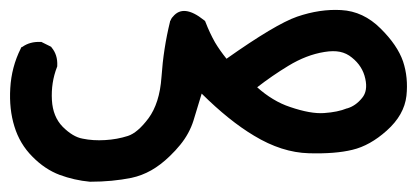

<svg xmlns="http://www.w3.org/2000/svg" viewBox="-24 -90 836 385"><path d="M156.2 274.4Q125 271.5 95.7 260.7Q65.9 249.5 41 224.1Q15.6 198.7 4.9 163.6Q-5.9 128.9 -3.4 86.9Q-1 44.4 17.6 7.3L18.6 4.9L21 3.9Q36.1 -6.8 57.1 -5.9H59.1L61 -4.9L76.7 2.9L78.6 3.9L79.6 5.4Q91.8 20 90.8 41.5V43L90.3 44.4Q78.1 75.7 80.1 110.8Q82 144 101.6 164.1Q122.1 184.6 141.6 188Q162.6 192.4 186.8 190.9Q210.9 189.5 232.4 182.6Q252 176.3 273.9 147Q284.7 132.3 291.3 111.8Q297.9 91.3 299.8 64.5Q303.7 7.3 316.9 -46.4V-47.4L317.4 -47.9Q318.4 -50.3 319.6 -52.5Q320.8 -54.7 322.8 -56.6Q343.8 -82.5 384.8 -49.8L387.2 -47.9L388.2 -45.4Q396.5 -23.9 407.2 -4.9Q416.5 10.7 430.2 27.8Q528.3 -41.5 571.8 -56.6Q617.7 -72.3 660.2 -69.8Q704.6 -67.4 739.3 -32.7Q772.9 0.5 784.2 33.2Q794.9 65.4 791 102.1Q786.6 140.6 751.5 171.9Q717.8 202.1 682.6 210.4Q648.4 218.8 595.2 217.3Q541 215.8 485.4 182.1Q435.5 152.3 380.4 97.7Q372.1 125.5 363.8 152.3Q359.9 164.6 353.3 176.8Q346.7 189 337.4 200.4Q328.1 211.9 316.4 223.1Q298.3 240.7 279.3 251.5Q260.3 262.2 239.7 266.6Q201.2 274.4 157.2 274.4H156.7ZM671.9 127.4Q689 122.6 702.1 106.4Q713.9 92.3 708.5 67.9Q703.1 42.5 681.6 25.4Q670.9 16.6 657.7 13.9Q644.5 11.2 626.5 14.2Q590.3 20 554.2 42Q522 61.5 491.7 85Q506.8 98.6 523.4 108.6Q540 118.7 557.6 124.5Q599.1 138.7 626 136.7Q653.3 134.8 671.4 127.4Z"/></svg>

Font: NaikaiFont
Style: Bold
Weight: 700
Version: Version 1.89